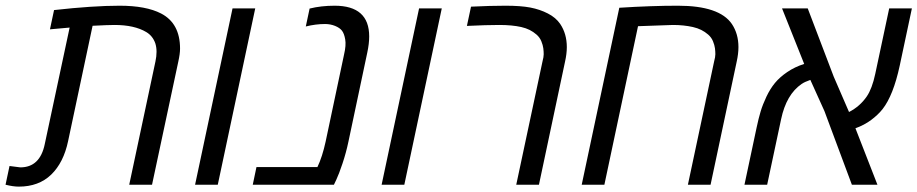

<svg xmlns="http://www.w3.org/2000/svg" viewBox="-53 -660 3278 686"><path d="M590.3 -486.3Q590.3 -467.8 584 -439.5L490.2 0H408.7L502.4 -440.4Q506.3 -458.5 506.3 -474.9Q506.3 -491.2 502 -504.9Q492.7 -531.7 469.7 -545.4Q427.2 -570.8 356 -570.8Q334.5 -570.8 277.8 -567.9L190.4 -156.2Q174.3 -79.1 129.9 -36.1Q85.4 6.8 14.2 6.8Q-5.9 6.8 -33.2 0L-19 -66.9Q16.6 -62 19.5 -62Q89.8 -62 106.9 -145L195.8 -561.5L125.5 -555.2L140.1 -624Q279.8 -639.6 374.3 -639.6Q468.8 -639.6 522.5 -611.8Q590.3 -576.7 590.3 -486.3Z M725.1 0H644L777.8 -629.9H858.9Z M1142.6 -639.6Q1266.1 -639.6 1266.1 -529.8Q1266.1 -503.9 1259.3 -472.2L1191.9 -153.8Q1183.6 -114.3 1170.7 -75.7Q1157.7 -37.1 1148.9 -18.6L1140.1 0H850.1L863.3 -63H1081.1Q1098.6 -99.6 1110.4 -153.8L1176.3 -465.3Q1184.1 -498.5 1180.4 -519.3Q1176.8 -540 1168.9 -550.3Q1161.1 -560.5 1144.3 -567.4Q1127.4 -574.2 1108.4 -574.2Q1074.7 -574.2 1039.6 -565.4L1053.2 -629.4Q1094.2 -639.6 1142.6 -639.6Z M1391.6 0H1310.5L1444.3 -629.9H1525.4Z M1629.9 -636.2Q1699.2 -639.6 1753.2 -639.6Q1807.1 -639.6 1841.6 -633.1Q1876 -626.5 1904.5 -611.8Q1933.1 -597.2 1948.7 -574.2Q1972.2 -539.1 1972.2 -491.7Q1972.2 -467.8 1965.8 -439.5L1872.6 0H1791.5L1885.3 -440.4Q1889.6 -456.5 1889.6 -466.3Q1889.6 -476.1 1888.2 -487.5Q1886.7 -499 1881.1 -512.7Q1875.5 -526.4 1864 -536.4Q1852.5 -546.4 1839.4 -553Q1826.2 -559.6 1809.1 -563.5Q1776.4 -570.8 1730.7 -570.8Q1685.1 -570.8 1615.2 -567.4Z M2562 -574.2Q2585.4 -539.1 2585.4 -491.7Q2585.4 -467.8 2579.1 -439.5L2485.8 0H2404.8L2498.5 -440.4Q2502.9 -456.5 2502.9 -466.3Q2502.9 -476.1 2501.5 -487.5Q2500 -499 2494.4 -512.7Q2488.8 -526.4 2477.3 -536.4Q2465.8 -546.4 2452.6 -553Q2439.5 -559.6 2422.4 -563.5Q2389.6 -570.8 2351.1 -570.8L2226.6 -566.4L2106.4 0H2025.4L2159.7 -632.3Q2274.9 -639.6 2369.1 -639.6Q2517.6 -639.6 2562 -574.2Z M3205.1 -629.9 3161.6 -425.3Q3138.7 -319.3 3100.6 -270.5Q3084.5 -250 3059.6 -231.4Q3034.7 -212.9 3003.4 -201.7L3082 0H2990.7L2892.6 -263.2L2842.3 -374.5Q2821.3 -367.2 2811 -359.9Q2756.3 -322.3 2737.8 -233.9L2688 0H2606.9L2650.4 -204.6Q2657.2 -236.8 2664.6 -261.5Q2671.9 -286.1 2685.3 -314.5Q2698.7 -342.8 2715.8 -363.5Q2732.9 -384.3 2759.8 -402.6Q2786.6 -420.9 2820.3 -431.6L2741.2 -629.9H2833L2925.8 -386.2L2980.5 -259.8Q3019.5 -279.8 3043.9 -315.4Q3063 -343.3 3074.2 -396L3124 -629.9Z"/></svg>

Font: Open Sans Hebrew
Style: Italic
Weight: 400
Italic angle: -12°
Foundry: Ascender Corporation, Yanek Iontef
Version: Version 2.001;PS 002.001;hotconv 1.0.70;makeotf.lib2.5.58329